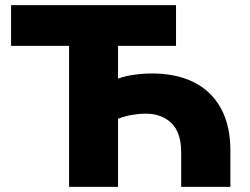

<svg xmlns="http://www.w3.org/2000/svg" viewBox="-20 -725 970 745"><path d="M248 0V-547H23V-705H663V-547H438V-420Q453 -426 474.5 -430.5Q496 -435 520.5 -437.5Q545 -440 568 -440Q664 -440 732 -406Q800 -372 837 -305Q874 -238 874 -140V0H683V-134Q683 -210 645.5 -247Q608 -284 545 -284Q520 -284 491 -279Q462 -274 438 -264V0Z"/></svg>

Font: Nunito Sans 8pt Black
Style: Regular
Weight: 900
Version: Version 3.101;gftools[0.9.27]